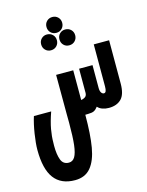

<svg xmlns="http://www.w3.org/2000/svg" viewBox="-141 -859 883 1154"><g transform="rotate(-15 300.0 -282.5)"><path d="M7 -25Q7 -64 16.2 -123.5Q25.5 -183 39.5 -227H147Q126.5 -168.5 118.8 -125Q111 -81.5 111 -42L110.5 -22.5Q110.5 31.5 123 64.8Q135.5 98 171 98Q195 98 208.5 75.5Q222 53 227.8 3.5Q233.5 -46 233.5 -133Q233.5 -169 233 -188.5Q232.5 -276.5 232.5 -431.5H339V-246.5Q358.5 -250 367.8 -259.2Q377 -268.5 375.5 -290V-431.5H459V-289Q459 -270 465.8 -260Q472.5 -250 482 -250Q490.5 -250 494.5 -259.5Q498.5 -269 498.5 -289V-550H594V-281.5Q594 -214 566 -185.8Q538 -157.5 488.5 -157.5Q467.5 -157.5 449.2 -163.8Q431 -170 419 -183.5Q407 -167.5 394.5 -161.2Q382 -155 358 -155L340 -154.5Q340 -32 326.5 46.5Q313 125 278 167.2Q243 209.5 180 209.5Q93 209.5 50 152Q7 94.5 7 -25ZM251 -724.5Q251 -745.5 265 -759.5Q279 -773.5 300 -773.5Q321 -773.5 335 -759.5Q349 -745.5 349 -724.5Q349 -703.5 335 -689.2Q321 -675 300 -675Q279 -675 265 -689Q251 -703 251 -724.5ZM193 -631.5Q193 -652.5 207 -666.5Q221 -680.5 241.5 -680.5Q263 -680.5 277 -666.5Q291 -652.5 291 -631.5Q291 -610.5 277 -596.2Q263 -582 241.5 -582Q221 -582 207 -596Q193 -610 193 -631.5ZM307 -632Q307 -653 320.8 -667Q334.5 -681 355.5 -681Q377 -681 391 -667Q405 -653 405 -632Q405 -611 391 -596.8Q377 -582.5 355.5 -582.5Q334.5 -582.5 320.8 -596.5Q307 -610.5 307 -632Z"/></g></svg>

Font: JuliaMono ExtraBoldItalic
Style: Regular
Weight: 800
Italic angle: -9°
Monospace: yes
Designer: cormullion
Foundry: corm
Version: Version 0.049; ttfautohint (v1.8.4)